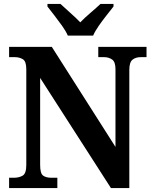

<svg xmlns="http://www.w3.org/2000/svg" viewBox="-20 -951 776 971"><path d="M26 0V-52H49Q77 -52 95 -63Q113 -74 113 -117V-601Q113 -641 95.5 -651.5Q78 -662 55 -662H26V-714H242L564 -208V-601Q564 -638 547 -650Q530 -662 506 -662H477V-714H721V-662H692Q666 -662 650 -649Q634 -636 634 -597V0H541L183 -557V-117Q183 -74 198 -63Q213 -52 240 -52H270V0ZM323 -771Q313 -794 294 -820.5Q275 -847 255 -873Q235 -899 220 -918V-931H286Q305 -913 335 -886.5Q365 -860 386 -838Q407 -860 438 -886.5Q469 -913 488 -931H554V-918Q539 -899 518.5 -873Q498 -847 479.5 -820.5Q461 -794 451 -771Z"/></svg>

Font: Noto Serif Khmer SemiCondensed
Style: Bold
Weight: 700
Width: 4
Designer: Danh Hong and the Monotype Design Team
Foundry: Monotype Imaging Inc.
Version: Version 2.004; ttfautohint (v1.8.4.7-5d5b)